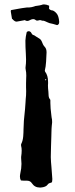

<svg xmlns="http://www.w3.org/2000/svg" viewBox="-20 -840 337 860"><path d="M184.6 -485.8 183.1 -484.4 182.1 -482.4 183.1 -481 185.1 -480 187.5 -483.4ZM182.1 -519Q195.3 -502 195.3 -473.1V-465.8Q194.8 -461.9 194.8 -457.5Q194.8 -445.8 196.8 -428.7L197.8 -411.1Q198.7 -400.9 204.1 -395Q205.6 -393.6 205.6 -390.6V-378.9Q205.6 -357.4 210.4 -320.3L211.4 -312.5L212.9 -305.2Q213.4 -299.3 213.4 -294.9V-290.5L211.9 -276.9L210.9 -263.2L210.4 -246.6L210 -230.5L208.5 -183.1L207.5 -136.2L208.5 -114.3L210.4 -91.8L214.4 -38.1L213.9 -31.2L212.9 -23.9Q210.9 -22.5 208 -21.5L202.6 -20Q196.3 -18.1 193.4 -13.2Q186 -2 162.6 0H158.2Q135.3 0 122.6 -19.5Q115.7 -30.8 99.6 -30.8H85.9L73.7 -31.7Q69.3 -39.1 69.3 -49.3Q69.3 -55.2 70.8 -62.5Q76.2 -85.9 76.2 -106Q76.2 -114.7 75.2 -123Q74.7 -127.9 74.7 -132.3V-137.2Q77.1 -153.3 77.1 -165.5Q77.1 -177.7 74.7 -186Q74.2 -188 74.2 -190.4Q74.2 -194.3 76.2 -197.8Q82.5 -210.9 84 -229.5L85 -245.6L85.4 -262.2Q86.4 -303.2 89.8 -327.6Q92.3 -349.1 94.2 -379.4L95.2 -396.5L96.7 -413.1Q97.2 -423.3 97.2 -431.6Q97.2 -440.4 96.7 -447.3V-467.3L97.2 -487.3Q97.7 -494.6 97.7 -501.5Q97.7 -516.6 95.2 -527.3Q94.2 -531.2 94.2 -535.6Q94.2 -538.6 94.7 -541.5Q96.7 -554.7 96.7 -573.2Q96.7 -585.4 95.7 -600.1L94.2 -629.4Q93.8 -646.5 93.8 -658.7Q94.2 -666.5 95.7 -676.3L99.1 -693.4Q99.6 -698.2 105 -699.7Q106.9 -700.2 108.9 -700.2Q111.8 -700.2 114.3 -698.7L118.2 -695.8L123 -688Q126 -683.6 128.4 -683.6Q134.3 -682.1 141.6 -676.3Q147 -672.4 155.8 -667.5Q163.1 -663.6 167.5 -653.3L172.4 -641.6Q175.8 -634.8 179.7 -630.9Q188.5 -622.1 188.5 -606.4V-605L186.5 -564Q185.1 -541 180.7 -523.4ZM233.9 -779.3Q243.2 -768.1 245.1 -742.7Q245.1 -740.2 244.6 -736.3Q243.7 -733.4 242.7 -731.9Q238.8 -727.5 235.4 -727.5Q233.9 -727.5 232.4 -728.5Q226.6 -730.5 217.3 -732.9L202.1 -736.3L192.4 -740.2L182.6 -744.6L178.7 -746.1Q177.2 -747.1 175.8 -747.1H172.4Q168.5 -747.1 164.1 -749Q162.6 -750 160.2 -750Q156.7 -750 152.3 -748.5Q149.4 -747.6 146.5 -747.6Q142.1 -747.6 138.7 -751Q134.3 -754.4 128.9 -754.4Q123 -754.4 116.2 -751Q108.4 -746.1 102.5 -746.1Q97.2 -746.1 92.8 -749Q91.8 -750 89.8 -750L86.9 -749L71.3 -746.1L55.2 -743.2H53.2Q49.8 -743.2 45.9 -745.6Q43.5 -747.1 40 -750L37.6 -752.9L33.7 -755.9L31.2 -771L28.8 -785.2L28.3 -789.1V-792L29.3 -793.9L30.3 -794.9L68.4 -801.8L79.6 -803.7L90.8 -805.2L101.1 -806.6H110.8Q123 -807.6 131.3 -810.5Q137.2 -813.5 148.9 -814.5L157.7 -815.9L166 -817.9Q170.9 -820.3 177.2 -820.3Q187 -820.3 200.2 -814.5Q200.2 -810.1 199.7 -800.8Q202.6 -797.4 206.5 -795.4L210.4 -793.9L214.4 -793.5Q224.1 -791 233.9 -779.3Z"/></svg>

Font: Kurland
Style: Regular
Weight: 400
Designer: GGBot
Version: 0.22